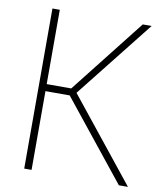

<svg xmlns="http://www.w3.org/2000/svg" viewBox="-83 -807 734 874"><g transform="rotate(10 284.0 -370.0)"><path d="M88.5 0V-740H122.5V-396.5H236L506 -740H547L263 -381L568 0H526L234.5 -364H122.5V0Z"/></g></svg>

Font: Encode Sans SmCnd Th
Style: Regular
Weight: 100
Width: 4
Designer: Multiple Designers
Foundry: Impallari Type
Version: Version 3.002; ttfautohint (v1.8.3) -l 8 -r 50 -G 200 -x 14 